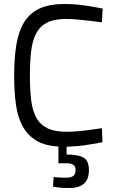

<svg xmlns="http://www.w3.org/2000/svg" viewBox="-20 -726 577 963"><path d="M426 127Q426 175 400 196Q374 217 332 217Q315 217 299.5 216.5Q284 216 272 214Q258 212 246 210L249 162Q261 163 272 164Q282 165 293 165Q304 165 315 165Q336 165 347.5 156.5Q359 148 359 127Q359 108 347.5 100.5Q336 93 315 93H273V9Q205 5 162 -21Q119 -47 94 -92Q69 -137 60 -201Q51 -265 51 -346Q51 -434 62 -501.5Q73 -569 101 -614.5Q129 -660 178 -683Q227 -706 304 -706Q338 -706 372.5 -702.5Q407 -699 434 -694Q466 -689 495 -683L491 -614Q460 -618 428 -622Q401 -625 369.5 -628Q338 -631 312 -631Q254 -631 218 -613.5Q182 -596 162.5 -560.5Q143 -525 136.5 -471.5Q130 -418 130 -346Q130 -275 136.5 -222.5Q143 -170 162.5 -135Q182 -100 218.5 -82.5Q255 -65 314 -65Q337 -65 367.5 -67.5Q398 -70 426 -74Q458 -78 491 -83L494 -13Q464 -6 433 -2Q407 3 375 6Q343 9 314 10V49Q370 49 398 64Q426 79 426 127Z"/></svg>

Font: TitilliumText22L 400 wt
Style: 400 wt
Weight: 400
Designer: Campivisivi
Foundry: Campivisivi
Version: 1.000